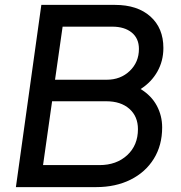

<svg xmlns="http://www.w3.org/2000/svg" viewBox="-20 -765 739 785"><path d="M45 0 149 -745H450Q542 -745 595 -697.5Q648 -650 648 -569Q648 -516 623.5 -472.5Q599 -429 555 -401Q599 -374 621 -333Q643 -292 643 -244Q643 -171 609 -116Q575 -61 514 -30.5Q453 0 373 0ZM205 -439H416Q473 -439 510.5 -475Q548 -511 548 -565Q548 -608 518.5 -632Q489 -656 439 -656H236ZM156 -90H387Q456 -90 500 -130.5Q544 -171 544 -237Q544 -289 509 -320Q474 -351 414 -351H193Z"/></svg>

Font: Plus Jakarta Sans Medium
Style: Italic
Weight: 500
Italic angle: -8°
Designer: Gumpita Rahayu
Foundry: Tokotype
Version: Version 2.071; ttfautohint (v1.8.4.7-5d5b);gftools[0.9.29]